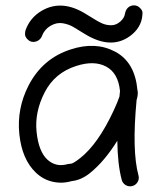

<svg xmlns="http://www.w3.org/2000/svg" viewBox="-20 -667 575 700"><path d="M481 -339.4Q484.9 -324.7 478 -302.2Q460.4 -117.2 484.9 -27.3Q488.3 -14.6 481.7 -3.4Q475.1 7.8 462.6 11.2Q450.2 14.6 438.7 8.1Q427.2 1.5 423.8 -11.2Q408.7 -67.9 407.7 -153.8Q360.8 -78.6 308.1 -36.1Q275.9 -10.3 241.7 -6.8Q206.5 3.4 172.1 -4.4Q137.7 -12.2 111.3 -37.1Q60.1 -85.4 50.5 -178Q41 -270.5 83.5 -354Q134.3 -453.6 237.8 -486.8Q328.6 -516.6 400.1 -478.5Q471.7 -440.4 481 -339.4ZM417.5 -335Q411.1 -400.9 366.9 -424.3Q322.8 -447.8 257.3 -426.3Q179.2 -401.4 142.6 -329.8Q106 -258.3 113.3 -186.8Q120.6 -115.2 152.1 -85.7Q183.6 -56.2 227.1 -68.8Q231 -69.8 239 -70.3Q247.1 -70.8 272 -90.3Q337.9 -142.1 394.5 -264.2Q409.2 -295.9 415.5 -314.9Q416.5 -324.7 417.5 -335ZM499.5 -621.1Q499.5 -574.7 463.4 -543Q390.1 -480 287.1 -544.4Q265.1 -558.1 247.8 -568.4Q230.5 -578.6 208.5 -582.3Q186.5 -585.9 164.3 -573Q142.1 -560.1 132.8 -535.6Q129.9 -526.9 121.1 -520.5Q112.3 -514.2 101.1 -514.2Q89.8 -514.2 80.6 -523.4Q71.3 -532.7 71.3 -542.2Q71.3 -551.8 73.2 -557.1Q89.8 -603 132.3 -627.9Q206.1 -670.9 294.4 -615.2Q337.4 -587.9 353.3 -581.3Q369.1 -574.7 386.2 -575Q403.3 -575.2 418.2 -588.1Q433.1 -601.1 435.5 -616.2Q438 -631.3 447 -639.4Q456.1 -647.5 468.5 -647.5Q481 -647.5 490.2 -638.2Q499.5 -628.9 499.5 -621.1Z"/></svg>

Font: Chilanka
Style: Regular
Weight: 400
Designer: Santhosh Thottingal <santhosh.thottingal@gmail.com>
Foundry: Swathanthra Malayalam Computing(SMC)
Version: Version 1.3; 20181103